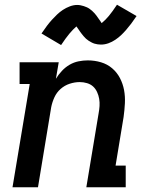

<svg xmlns="http://www.w3.org/2000/svg" viewBox="-20 -794 640 814"><path d="M33 0 106 -438H63V-530H229L217 -460Q228 -478 242.5 -493.5Q257 -509 275 -519.5Q293 -530 313 -534Q333 -538 352 -538Q381 -538 408 -530Q435 -522 455.5 -504.5Q476 -487 488.5 -463Q501 -439 506 -412Q511 -385 509.5 -356Q508 -327 504 -298L470 -92H513V0H346L398 -313Q401 -329 402 -344.5Q403 -360 400.5 -375Q398 -390 391.5 -404Q385 -418 374.5 -427.5Q364 -437 349 -441.5Q334 -446 318 -446Q297 -446 275.5 -439Q254 -432 237 -417Q220 -402 210.5 -381Q201 -360 197 -339L141 0ZM239 -603 156 -652Q168 -670 179 -684.5Q190 -699 200.5 -710.5Q211 -722 222 -732.5Q233 -743 246.5 -752Q260 -761 276 -767Q292 -773 307 -773Q315 -773 322 -771.5Q329 -770 335.5 -768Q342 -766 348.5 -763Q355 -760 360.5 -756Q366 -752 371 -747.5Q376 -743 381 -737.5Q386 -732 389.5 -727Q393 -722 396.5 -717Q400 -712 404 -706.5Q408 -701 411 -696Q427 -709 441.5 -726.5Q456 -744 476 -774L559 -726Q547 -708 536 -693.5Q525 -679 514.5 -667Q504 -655 493.5 -645Q483 -635 469 -625.5Q455 -616 439.5 -610.5Q424 -605 408 -605Q401 -605 394 -606Q387 -607 380.5 -609Q374 -611 367.5 -614.5Q361 -618 355.5 -621.5Q350 -625 344.5 -630Q339 -635 334.5 -640.5Q330 -646 326 -651Q322 -656 319 -660.5Q316 -665 311.5 -671.5Q307 -678 304 -682Q289 -669 274 -651Q259 -633 239 -603Z"/></svg>

Font: Iosevka Slab Semibold Extended
Style: Italic
Weight: 600
Width: 7
Italic angle: -9°
Monospace: yes
Designer: Belleve Invis
Foundry: Belleve Invis
Version: Version 11.1.0; ttfautohint (v1.8.3)